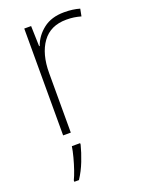

<svg xmlns="http://www.w3.org/2000/svg" viewBox="-144 -672 671 895"><g transform="rotate(-20 191.5 -224.5)"><path d="M290 -604Q312 -604 331 -601.5Q350 -599 367 -594L360 -558Q342 -563 325.5 -565.5Q309 -568 288 -568Q209 -568 168.5 -512Q128 -456 128 -361V-66H90V-596H124L127 -495H130Q146 -541 186.5 -572.5Q227 -604 290 -604ZM152 2Q143 38 127 79Q111 120 88 155H65V148Q73 132 82.5 104.5Q92 77 100 46.5Q108 16 111 -5H152Z"/></g></svg>

Font: Noto Sans Malayalam UI ExtraLight
Style: Regular
Weight: 200
Designer: Jelle Bosma - Monotype Design Team
Foundry: Monotype Imaging Inc.
Version: Version 2.104; ttfautohint (v1.8.4.7-5d5b)